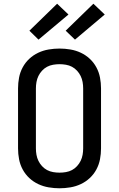

<svg xmlns="http://www.w3.org/2000/svg" viewBox="-20 -1004 640 1032"><path d="M300 8Q271 8 241.5 3Q212 -2 185.5 -14.5Q159 -27 137.5 -47Q116 -67 102 -93Q88 -119 82.5 -148Q77 -177 77 -206V-529Q77 -558 82.5 -587Q88 -616 102 -642Q116 -668 137.5 -688Q159 -708 185.5 -720.5Q212 -733 241.5 -738Q271 -743 300 -743Q329 -743 358.5 -738Q388 -733 414.5 -720.5Q441 -708 462.5 -688Q484 -668 498 -642Q512 -616 517.5 -587Q523 -558 523 -529V-206Q523 -177 517.5 -148Q512 -119 498 -93Q484 -67 462.5 -47Q441 -27 414.5 -14.5Q388 -2 358.5 3Q329 8 300 8ZM300 -76Q317 -76 334.5 -79Q352 -82 367 -90Q382 -98 394 -111Q406 -124 413.5 -139.5Q421 -155 424 -172Q427 -189 427 -206V-529Q427 -546 424 -563Q421 -580 413.5 -595.5Q406 -611 394 -624Q382 -637 367 -645Q352 -653 334.5 -656Q317 -659 300 -659Q283 -659 265.5 -656Q248 -653 233 -645Q218 -637 206 -624Q194 -611 186.5 -595.5Q179 -580 176 -563Q173 -546 173 -529V-206Q173 -189 176 -172Q179 -155 186.5 -139.5Q194 -124 206 -111Q218 -98 233 -90Q248 -82 265.5 -79Q283 -76 300 -76ZM383 -791 333 -839 482 -984 543 -926ZM187 -791 138 -839 287 -984 348 -926Z"/></svg>

Font: Iosevka Fixed Curly Md Ex
Style: Regular
Weight: 500
Width: 7
Monospace: yes
Designer: Belleve Invis
Foundry: Belleve Invis
Version: Version 30.1.2